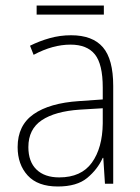

<svg xmlns="http://www.w3.org/2000/svg" viewBox="-20 -667 508 697"><path d="M238 -539Q316 -539 353.5 -495.5Q391 -452 391 -355V0H361L355 -94H353Q334 -52 296.5 -21Q259 10 190 10Q117 10 80.5 -30Q44 -70 44 -133Q44 -212 102 -252.5Q160 -293 267 -300L353 -306V-349Q353 -434 324.5 -469.5Q296 -505 236 -505Q204 -505 171 -496Q138 -487 102 -468L89 -501Q123 -518 160.5 -528.5Q198 -539 238 -539ZM270 -269Q180 -263 131.5 -230.5Q83 -198 83 -133Q83 -80 112.5 -51.5Q142 -23 195 -23Q275 -23 313.5 -76.5Q352 -130 353 -219V-274ZM357 -647V-614H113V-647Z"/></svg>

Font: Noto Sans Armenian SemiCondensed ExtraLight
Style: Regular
Weight: 200
Width: 4
Designer: Monotype Design Team
Foundry: Monotype Imaging Inc.
Version: Version 2.008; ttfautohint (v1.8.4.7-5d5b)